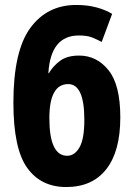

<svg xmlns="http://www.w3.org/2000/svg" viewBox="-20 -744 540 774"><path d="M247 10Q352 10 408.5 -62Q465 -134 465 -271Q465 -402 417.5 -461Q370 -520 299 -520Q251 -520 222.5 -499Q194 -478 177 -449H175Q184 -601 298 -601Q331 -601 351 -593Q371 -585 390 -575L432 -688Q406 -704 369.5 -714Q333 -724 287 -724Q170 -724 102 -631Q34 -538 34 -330Q34 -145 89.5 -67.5Q145 10 247 10ZM251 -116Q179 -116 179 -268Q179 -405 255 -405Q320 -405 320 -261Q320 -184 300.5 -150Q281 -116 251 -116Z"/></svg>

Font: Noto Sans Mono Condensed Extra
Style: Regular
Weight: 800
Width: 3
Designer: Monotype Design Team
Foundry: Monotype Imaging Inc.
Version: Version 1.900